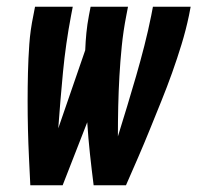

<svg xmlns="http://www.w3.org/2000/svg" viewBox="-20 -550 590 570"><path d="M70 0Q68 -41 66 -82.5Q64 -124 63 -166Q62 -208 62 -250Q62 -292 63 -334Q64 -376 67 -418.5Q70 -461 79 -504L84 -530H196L191 -504Q183 -462 177 -420Q171 -378 167 -336Q163 -294 159.5 -252.5Q156 -211 153 -169L233 -401Q234 -427 236.5 -452.5Q239 -478 244 -504L249 -530H360L355 -504Q346 -458 341.5 -413Q337 -368 334.5 -323.5Q332 -279 331 -234.5Q330 -190 330 -145Q344 -190 357.5 -234.5Q371 -279 384 -324Q397 -369 408.5 -414Q420 -459 429 -504L434 -530H546L541 -504Q532 -461 519 -418.5Q506 -376 491 -334Q476 -292 459 -250Q442 -208 425 -166Q408 -124 390 -82.5Q372 -41 354 0H258Q252 -47 247 -93.5Q242 -140 239 -187L166 0Z"/></svg>

Font: Lode Term
Style: Bold Italic
Weight: 700
Italic angle: -11°
Monospace: yes
Designer: Belleve Invis
Foundry: Belleve Invis
Version: Version 29.2.0